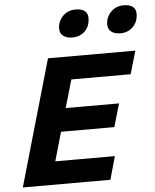

<svg xmlns="http://www.w3.org/2000/svg" viewBox="-59 -944 803 994"><g transform="rotate(-5 342.0 -447.0)"><path d="M342.8 -751Q314.9 -751 296.4 -763.7Q277.8 -776.4 277.8 -801.8Q277.8 -839.8 304.2 -866.9Q330.6 -894 370.1 -894Q434.1 -894 434.1 -844.2Q434.1 -802.2 408.2 -776.6Q382.3 -751 342.8 -751ZM592.8 -751Q562.5 -751 545.2 -764.2Q527.8 -777.3 527.8 -801.8Q527.8 -839.8 554.2 -866.9Q580.6 -894 620.1 -894Q684.1 -894 684.1 -844.2Q684.1 -803.7 658 -777.3Q631.8 -751 592.8 -751ZM207 -654.8H661.1L626 -535.2H317.9L275.9 -390.1H553.2L518.1 -270H241.2L198.2 -120.1H507.8L474.1 0H19Z"/></g></svg>

Font: IntelOne Mono Bold
Style: Italic
Weight: 700
Italic angle: -16°
Designer: Fred Shallcrass
Foundry: Frere-Jones Type LLC
Version: Version 1.200;hotconv 1.1.0;makeotfexe 2.6.0;FJTRelease1.2